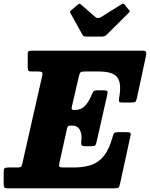

<svg xmlns="http://www.w3.org/2000/svg" viewBox="-62 -1026 817 1046"><path d="M302 -320.5 261.5 -138Q257.5 -121.5 261.8 -117.5Q266 -113.5 286 -113.5H338.5Q396.5 -113.5 437.5 -128.2Q478.5 -143 506.2 -179.5Q534 -216 551.5 -280.5Q555.5 -296 560 -301Q564.5 -306 584 -306H628Q646 -306 648.8 -301.2Q651.5 -296.5 648 -282L592 -25Q588 -8 583.8 -4Q579.5 0 559.5 0H-19.5Q-32.5 0 -37.2 -4Q-42 -8 -42 -22.5V-86.5Q-42 -103 -38 -108.2Q-34 -113.5 -18 -113.5H28Q47 -113.5 51.8 -116.8Q56.5 -120 60 -136.5L168 -613.5Q171 -627.5 167 -632Q163 -636.5 146.5 -636.5H113Q98 -636.5 93.5 -640.2Q89 -644 89 -659.5V-731Q89 -744.5 94.5 -747.2Q100 -750 112.5 -750H711Q731 -750 733.5 -744Q736 -738 733.5 -722L684 -493Q680.5 -477 676.5 -472.2Q672.5 -467.5 653.5 -467.5H602.5Q588 -467.5 586.5 -474Q585 -480.5 587 -491.5Q601.5 -573 577 -604.8Q552.5 -636.5 476.5 -636.5H399.5Q383 -636.5 377.5 -632.5Q372 -628.5 368.5 -613.5L330 -447.5Q327 -435 329.5 -431Q332 -427 340 -427H348.5Q379.5 -427 400.8 -449.2Q422 -471.5 436 -506.5Q441 -518.5 446.2 -526.2Q451.5 -534 468.5 -534H501Q518.5 -534 522.2 -529.5Q526 -525 522.5 -510.5L464 -252.5Q461 -239 457 -234.2Q453 -229.5 437 -229.5H401.5Q386 -229.5 382.5 -236.2Q379 -243 380.5 -254.5Q386 -292 373.8 -316.8Q361.5 -341.5 332.5 -341.5H320Q310 -341.5 307.2 -336.8Q304.5 -332 302 -320.5ZM387 -837 321.5 -955Q316.5 -963.5 327.5 -971.5L361.5 -1000.5Q369 -1006 371.5 -1005.8Q374 -1005.5 380 -1000.5L457 -933.5Q471 -922 489.5 -933.5L599.5 -1002.5Q607 -1007 610.2 -1005.8Q613.5 -1004.5 618 -999.5L640 -972.5Q645 -966.5 644.8 -963.8Q644.5 -961 637.5 -954.5L518.5 -836Q509 -826.5 490.5 -826.5H412Q400.5 -826.5 395.5 -829Q390.5 -831.5 387 -837Z"/></svg>

Font: Besley* Narrow Heavy
Style: Italic
Weight: 800
Width: 4
Italic angle: -13°
Designer: Owen Earl
Foundry: indestructible type*
Version: Version 3.000; ttfautohint (v1.8.3)